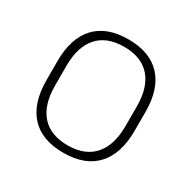

<svg xmlns="http://www.w3.org/2000/svg" viewBox="-121 -618 748 749"><g transform="rotate(30 253.0 -243.0)"><path d="M253 12Q155.5 12 105.2 -43Q55 -98 55 -201V-286.5Q55 -389.5 105.5 -444Q156 -498.5 253 -498.5Q350 -498.5 400.8 -444Q451.5 -389.5 451.5 -286.5V-201Q451.5 -98 400.8 -43Q350 12 253 12ZM253 -21.5Q330 -21.5 370.8 -67.2Q411.5 -113 411.5 -199.5V-288Q411.5 -374 371 -419.5Q330.5 -465 253 -465Q175.5 -465 135 -419.5Q94.5 -374 94.5 -288V-199.5Q94.5 -113 135 -67.2Q175.5 -21.5 253 -21.5Z"/></g></svg>

Font: Anek Odia Medium ExtraLight
Style: Regular
Weight: 250
Version: Version 1.003